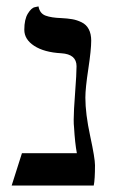

<svg xmlns="http://www.w3.org/2000/svg" viewBox="-20 -574 357 594"><path d="M244.1 -272Q244.1 -222.2 259 -153.1Q273.9 -84 273.9 -63Q273.9 -19 270 0H16.1L47.9 -100.1H217.8Q211.9 -130.9 209 -181.2Q208 -188 208 -204.1Q208 -230 212.4 -287.6Q216.8 -345.2 216.8 -369.1Q216.8 -406.2 169.9 -409.2Q116.7 -412.1 85.9 -432.1Q55.2 -452.1 55.2 -481.9Q55.2 -514.2 66.2 -532Q77.1 -549.8 87.9 -551.8L99.1 -554.2Q103 -532.2 121.1 -525.6Q139.2 -519 168.9 -518.1Q189 -517.1 203.4 -514.6Q217.8 -512.2 232.4 -505.1Q247.1 -498 254.6 -483.6Q262.2 -469.2 262.2 -448.2Q262.2 -420.4 253.2 -360.6Q244.1 -300.8 244.1 -272Z"/></svg>

Font: Linux Libertine O
Style: Regular
Weight: 400
Designer: Philipp H. Poll
Foundry: Philipp H. Poll
Version: Version 5.3.0